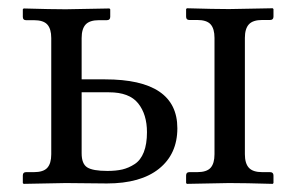

<svg xmlns="http://www.w3.org/2000/svg" viewBox="-20 -451 722 472"><path d="M507.3 -357.9Q507.3 -380.4 497.8 -391.1Q488.3 -401.9 464.4 -401.9H445.3Q437.5 -401.9 437.5 -410.2V-428.7L439.5 -430.7Q507.3 -428.7 543 -428.7L650.4 -430.7L652.3 -428.7V-410.2Q652.3 -401.9 644 -401.9H625Q601.6 -401.9 591.8 -391.1Q582 -380.4 582 -357.9V-71.8Q582 -49.3 591.8 -38.6Q601.6 -27.8 625 -27.8H644Q652.3 -27.8 652.3 -19.5V-1L650.4 1Q582 -1 543 -1L439.5 1L437.5 -1V-19.5Q437.5 -27.8 445.3 -27.8H464.4Q488.3 -27.8 497.8 -38.6Q507.3 -49.3 507.3 -71.8ZM341.3 -126Q341.3 -169.9 319.6 -197Q297.9 -224.1 248 -224.1H180.7V-74.2Q180.7 -48.3 194.3 -39.6Q208 -30.8 244.1 -30.8Q265.1 -30.8 280.8 -34.4Q296.4 -38.1 311 -47.6Q325.7 -57.1 333.5 -76.9Q341.3 -96.7 341.3 -126ZM106 -71.8V-357.4Q106 -379.9 96.4 -390.6Q86.9 -401.4 63 -401.4H43.9Q36.1 -401.4 36.1 -409.7V-428.2L38.1 -430.2Q106 -428.2 141.6 -428.2L249 -430.2L251 -428.2V-409.7Q251 -401.4 242.7 -401.4H223.6Q200.2 -401.4 190.4 -390.6Q180.7 -379.9 180.7 -357.4V-255.9H238.3Q416 -255.9 416 -135.7Q416 -72.3 370.8 -36.1Q325.7 0 242.7 0L141.6 -1L38.1 1L36.1 -1V-19.5Q36.1 -27.8 43.9 -27.8H63Q86.9 -27.8 96.4 -38.6Q106 -49.3 106 -71.8Z"/></svg>

Font: Libertinage
Style: f
Weight: 400
Designer: OSP
Foundry: OSP
Version: Version 1.0; 2008; OFL relea